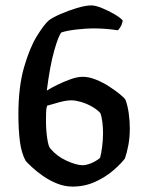

<svg xmlns="http://www.w3.org/2000/svg" viewBox="-20 -690 540 710"><path d="M248 0Q219 0 190.5 -11.5Q162 -23 138 -40Q114 -57 97.5 -72.5Q81 -88 75 -95Q59 -124 53.5 -168Q48 -212 48 -267Q48 -369 69 -441.5Q90 -514 117 -557.5Q144 -601 161 -615Q174 -625 203.5 -638Q233 -651 265 -660.5Q297 -670 318 -670Q333 -670 357.5 -660Q382 -650 404 -637Q426 -624 434 -614Q431 -599 425.5 -590.5Q420 -582 416 -578Q371 -585 325 -585Q300 -585 264 -581Q228 -577 207 -570Q197 -560 181 -504.5Q165 -449 153 -355Q169 -365 192.5 -376.5Q216 -388 241 -397Q266 -406 286 -406Q309 -406 335 -395.5Q361 -385 384 -370Q407 -355 423.5 -341.5Q440 -328 444 -321Q452 -300 456 -271.5Q460 -243 460 -216Q460 -181 454.5 -152.5Q449 -124 442 -104Q427 -84 398.5 -59.5Q370 -35 331.5 -17.5Q293 0 248 0ZM286 -79Q298 -79 316 -86Q334 -93 350 -106Q354 -119 357.5 -145.5Q361 -172 361 -198Q361 -218 358.5 -238.5Q356 -259 351 -272Q338 -286 318 -297Q298 -308 278 -313.5Q258 -319 244 -319Q225 -319 197.5 -311.5Q170 -304 154 -299Q151 -289 150.5 -274.5Q150 -260 150 -244Q150 -210 154.5 -179Q159 -148 166 -141Q190 -112 226.5 -95.5Q263 -79 286 -79Z"/></svg>

Font: Texturina 72pt SemiBold
Style: Regular
Weight: 600
Designer: Guillermo Torres Carreño
Foundry: Omnibus-Type
Version: Version 1.002; ttfautohint (v1.8.3)